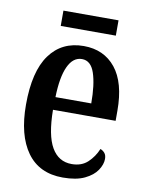

<svg xmlns="http://www.w3.org/2000/svg" viewBox="-79 -735 614 803"><g transform="rotate(10 227.5 -334.0)"><path d="M243 10Q143 10 91 -62Q39 -134 39 -264Q39 -405 90.5 -476Q142 -547 235 -547Q321 -547 370.5 -485.5Q420 -424 420 -305V-262H154Q155 -154 184.5 -103Q214 -52 270 -52Q312 -52 338 -76.5Q364 -101 378 -135Q389 -131 396.5 -122Q404 -113 404 -97Q404 -74 387.5 -49Q371 -24 335.5 -7Q300 10 243 10ZM307 -316Q307 -396 291 -444Q275 -492 237 -492Q199 -492 178 -446.5Q157 -401 155 -316ZM125 -613V-678H359V-613Z"/></g></svg>

Font: Noto Serif Tamil ExtraCondensed SemiBold
Style: Italic
Weight: 600
Width: 2
Italic angle: -12°
Designer: Indian Type Foundry, Tom Grace, and the Monotype Design Team
Foundry: Monotype Imaging Inc.
Version: Version 2.003; ttfautohint (v1.8.4.7-5d5b)